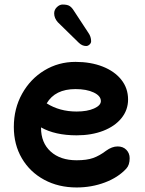

<svg xmlns="http://www.w3.org/2000/svg" viewBox="-20 -796 640 847"><path d="M552 -98Q552 -68 537 -52Q501 -13 442.5 9Q384 31 318 31Q238 31 175 -3Q112 -37 76.5 -97.5Q41 -158 41 -236Q41 -317 77.5 -382.5Q114 -448 176 -485.5Q238 -523 313 -523Q380 -523 432.5 -502.5Q485 -482 515 -444.5Q545 -407 545 -357Q545 -311 516 -275Q487 -239 435.5 -219Q384 -199 318 -199Q223 -199 161 -234V-232Q161 -166 203.5 -127.5Q246 -89 318 -89Q363 -89 391 -99Q419 -109 448 -131Q474 -150 499 -150Q523 -150 537.5 -135Q552 -120 552 -98ZM186 -340Q243 -304 318 -304Q365 -304 395 -317.5Q425 -331 425 -350Q425 -373 393.5 -388Q362 -403 313 -403Q223 -403 186 -340ZM327 -608 235 -698Q219 -716 219 -737Q219 -753 231 -764.5Q243 -776 256 -776Q277 -776 287 -769.5Q297 -763 305 -750L370 -651Q382 -634 382 -614Q382 -606 375 -599.5Q368 -593 360 -593Q342 -593 327 -608Z"/></svg>

Font: Tsukimi Rounded
Style: Bold
Weight: 700
Designer: Takashi Funayama
Foundry: Takashi Funayama
Version: Version 1.032; ttfautohint (v1.8.3)